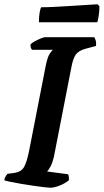

<svg xmlns="http://www.w3.org/2000/svg" viewBox="-30 -878 485 898"><path d="M205 0Q198 0 176.5 -2.5Q155 -5 127 -9Q99 -13 70 -18Q41 -23 19 -27.5Q-3 -32 -10 -35Q-9 -44 -4 -52.5Q1 -61 5 -65L36 -69Q69 -74 82 -96Q95 -118 106 -172L183 -566Q192 -612 203 -627.5Q214 -643 217 -645H120Q117 -648 114.5 -654.5Q112 -661 113 -671Q120 -678 134 -685.5Q148 -693 161.5 -698.5Q175 -704 181 -704H411Q414 -699 417.5 -688.5Q421 -678 419 -663L370 -650Q337 -641 324 -622Q311 -603 304 -564L222 -144Q216 -118 206.5 -100Q197 -82 190 -76L288 -63Q291 -59 292 -50Q293 -41 292 -35Q276 -21 250 -10.5Q224 0 205 0ZM152 -774Q152 -802 155.5 -820Q159 -838 162 -844Q190 -844 228 -846Q266 -848 305.5 -850.5Q345 -853 377 -855Q409 -857 426 -858L435 -849Q435 -825 431.5 -803.5Q428 -782 425 -774Z"/></svg>

Font: Texturina
Style: Bold Italic
Weight: 700
Italic angle: -11°
Designer: Guillermo Torres Carreño
Foundry: Omnibus-Type
Version: Version 1.002; ttfautohint (v1.8.3)